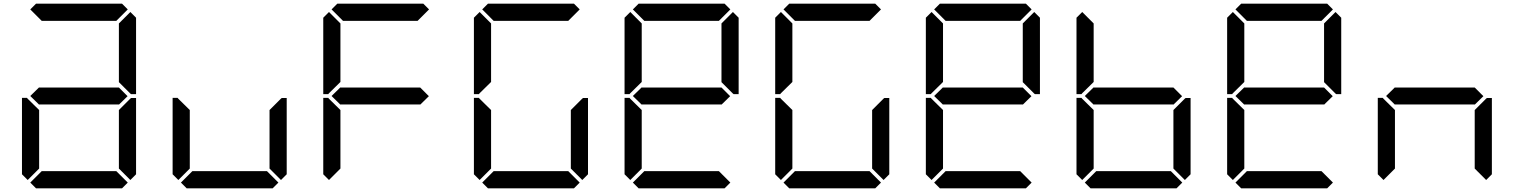

<svg xmlns="http://www.w3.org/2000/svg" viewBox="-20 -1020 8200 1040"><path d="M685 -485 690 -489H717V-76L686 -45L624 -107V-424ZM672 -31 641 0H175L144 -31L206 -93H610ZM130 -45 99 -76V-490H126L130 -485L192 -424V-107ZM671 -499 624 -453V-454H192V-453L144 -500L192 -547V-546H624ZM686 -955 717 -924V-510H690L685 -514L624 -575V-893ZM144 -969 175 -1000H641L672 -969L610 -907H206Z M946 -45 915 -76V-490H942L946 -485L1008 -424V-107ZM1501 -485 1506 -489H1533V-76L1502 -45L1440 -107V-424ZM1488 -31 1457 0H991L960 -31L1022 -93H1426Z M1762 -45 1731 -76V-490H1758L1762 -485L1824 -424V-107ZM2303 -499 2256 -453V-454H1824V-453L1776 -500L1824 -547V-546H2256ZM1762 -515 1758 -510H1731V-924L1762 -955L1824 -893V-576ZM1776 -969 1807 -1000H2273L2304 -969L2242 -907H1838Z M2578 -515 2574 -510H2547V-924L2578 -955L2640 -893V-576ZM2592 -969 2623 -1000H3089L3120 -969L3058 -907H2654ZM2578 -45 2547 -76V-490H2574L2578 -485L2640 -424V-107ZM3133 -485 3138 -489H3165V-76L3134 -45L3072 -107V-424ZM3120 -31 3089 0H2623L2592 -31L2654 -93H3058Z M3950 -955 3981 -924V-510H3954L3949 -514L3888 -575V-893ZM3936 -31 3905 0H3439L3408 -31L3470 -93H3874ZM3394 -45 3363 -76V-490H3390L3394 -485L3456 -424V-107ZM3935 -499 3888 -453V-454H3456V-453L3408 -500L3456 -547V-546H3888ZM3394 -515 3390 -510H3363V-924L3394 -955L3456 -893V-576ZM3408 -969 3439 -1000H3905L3936 -969L3874 -907H3470Z M4210 -515 4206 -510H4179V-924L4210 -955L4272 -893V-576ZM4224 -969 4255 -1000H4721L4752 -969L4690 -907H4286ZM4210 -45 4179 -76V-490H4206L4210 -485L4272 -424V-107ZM4765 -485 4770 -489H4797V-76L4766 -45L4704 -107V-424ZM4752 -31 4721 0H4255L4224 -31L4286 -93H4690Z M5582 -955 5613 -924V-510H5586L5581 -514L5520 -575V-893ZM5568 -31 5537 0H5071L5040 -31L5102 -93H5506ZM5026 -45 4995 -76V-490H5022L5026 -485L5088 -424V-107ZM5567 -499 5520 -453V-454H5088V-453L5040 -500L5088 -547V-546H5520ZM5026 -515 5022 -510H4995V-924L5026 -955L5088 -893V-576ZM5040 -969 5071 -1000H5537L5568 -969L5506 -907H5102Z M6397 -485 6402 -489H6429V-76L6398 -45L6336 -107V-424ZM6383 -499 6336 -453V-454H5904V-453L5856 -500L5904 -547V-546H6336ZM6384 -31 6353 0H5887L5856 -31L5918 -93H6322ZM5842 -45 5811 -76V-490H5838L5842 -485L5904 -424V-107ZM5842 -515 5838 -510H5811V-924L5842 -955L5904 -893V-576Z M7214 -955 7245 -924V-510H7218L7213 -514L7152 -575V-893ZM7200 -31 7169 0H6703L6672 -31L6734 -93H7138ZM6658 -45 6627 -76V-490H6654L6658 -485L6720 -424V-107ZM7199 -499 7152 -453V-454H6720V-453L6672 -500L6720 -547V-546H7152ZM6658 -515 6654 -510H6627V-924L6658 -955L6720 -893V-576ZM6672 -969 6703 -1000H7169L7200 -969L7138 -907H6734Z M8029 -485 8034 -489H8061V-76L8030 -45L7968 -107V-424ZM7474 -45 7443 -76V-490H7470L7474 -485L7536 -424V-107ZM8015 -499 7968 -453V-454H7536V-453L7488 -500L7536 -547V-546H7968Z"/></svg>

Font: seg115
Style: Regular
Weight: 400
Designer: Keshikan(Twitter:@keshinomi_88pro)
Version: seg115 Version 0.46